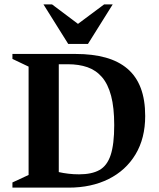

<svg xmlns="http://www.w3.org/2000/svg" viewBox="-20 -859 726 879"><path d="M36.9 0V-23.7L110.9 -58V-554L36.9 -589.3V-612H326.1Q404 -612 463.6 -595.4Q523.1 -578.8 563.5 -544.3Q603.9 -509.8 624.3 -456Q644.7 -402.3 644.7 -328Q644.7 -226 600.5 -152.4Q556.2 -78.7 477.3 -39.4Q398.4 0 294 0ZM249.1 -71.2Q269.5 -66.5 293.4 -63.7Q317.2 -60.9 342.1 -60.9Q399.9 -60.9 435.1 -80.5Q470.4 -100.1 486.6 -149.2Q502.9 -198.4 502.9 -286.3Q502.9 -366.4 488.7 -420.1Q474.5 -473.8 447.1 -505.7Q419.6 -537.6 380.4 -551.3Q341.1 -564.9 291 -564.9H249.1ZM292.3 -657.9 178.9 -839H218.1L337 -749.7L456.9 -839H496.1L382.7 -657.9Z"/></svg>

Font: Ancizar Serif Light
Style: Regular
Weight: 300
Designer: Cesar Puertas, Viviana Monsalve, Julian Moncada, Julian Prieto, Jose Castro, Felipe Aragon, Mariel Hernandez, Sara Alarc
Version: Version 8.100